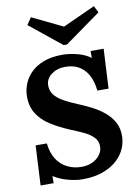

<svg xmlns="http://www.w3.org/2000/svg" viewBox="-104 -1030 807 1114"><g transform="rotate(-10 300.0 -473.0)"><path d="M291 16Q252 16 205.5 3.5Q159 -9 121 -33V9H44L56 -225H122Q128 -169 152 -131.5Q176 -94 214 -75Q252 -56 298 -56Q334 -56 361.5 -69Q389 -82 405.5 -103.5Q422 -125 423 -150Q425 -185 402 -208.5Q379 -232 343 -248.5Q307 -265 270 -280Q207 -306 157 -338Q107 -370 80 -415Q53 -460 56 -525Q58 -556 71.5 -589.5Q85 -623 113.5 -651.5Q142 -680 188 -698Q234 -716 300 -716Q340 -716 387 -704Q434 -692 465 -668V-709H542L530 -476H464Q458 -532 437 -569.5Q416 -607 381.5 -626Q347 -645 300 -644Q257 -644 223.5 -620Q190 -596 188 -558Q187 -527 203 -503.5Q219 -480 253.5 -459.5Q288 -439 342 -417Q379 -402 418 -382Q457 -362 489.5 -335Q522 -308 541.5 -271.5Q561 -235 559 -186Q556 -127 521.5 -81Q487 -35 428 -9.5Q369 16 291 16ZM337 -770H317L130 -921L158 -962L338 -875L529 -962L549 -922Z"/></g></svg>

Font: Lora
Style: Bold Italic
Weight: 700
Italic angle: -3°
Designer: Olga Karpushina, Alexei Vanyashin (Cyrillic)
Foundry: Cyreal
Version: Version 3.004